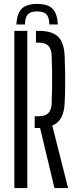

<svg xmlns="http://www.w3.org/2000/svg" viewBox="-20 -957 392 977"><path d="M169 -937Q223 -937 247.2 -912.8Q271.5 -888.5 274 -832.5H231Q230.5 -868.5 216.5 -883.8Q202.5 -899 169 -899Q135.5 -899 121.5 -883.8Q107.5 -868.5 107 -832.5H63.5Q66 -888.5 90.5 -912.8Q115 -937 169 -937ZM257 0 184 -305.5H156.5V-365.5H176.5Q210.5 -365.5 226 -381.5Q241.5 -397.5 243 -432Q244.5 -471.5 245 -512.2Q245.5 -553 245 -593.5Q244.5 -634 243 -673.5Q241.5 -708 226.2 -724Q211 -740 177.5 -740H163V-800H177.5Q245.5 -800 276 -770Q306.5 -740 309 -670.5Q311 -626 311.5 -586.2Q312 -546.5 311.5 -509.2Q311 -472 309 -435Q306 -341.5 246 -318L326.5 0ZM53 0V-800H119V0Z"/></svg>

Font: Big Shoulders Stencil Display Thin
Style: Regular
Weight: 400
Version: Version 2.001